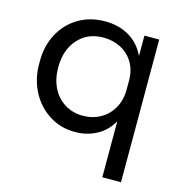

<svg xmlns="http://www.w3.org/2000/svg" viewBox="-110 -653 909 954"><g transform="rotate(15 344.5 -176.0)"><path d="M501 -88Q471 -35 421 -8.5Q371 18 311 18Q236 18 177 -20Q118 -58 85 -122Q52 -186 52 -262V-280Q52 -355 85 -417.5Q118 -480 178 -516Q238 -552 315 -552Q386 -552 439.5 -520.5Q493 -489 521 -429V-534H597V200H501ZM505 -253V-299Q505 -352 481 -391.5Q457 -431 416.5 -451.5Q376 -472 328 -472Q247 -472 197.5 -416.5Q148 -361 148 -271Q148 -211 171 -165.5Q194 -120 235 -95Q276 -70 328 -70Q377 -70 417.5 -92.5Q458 -115 481.5 -156.5Q505 -198 505 -253Z"/></g></svg>

Font: Sora-SIA
Style: Regular
Weight: 400
Designer: Jonathan Barnbrook, Julián Moncada
Foundry: Barnbrook Fonts
Version: Version 2.000